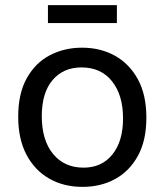

<svg xmlns="http://www.w3.org/2000/svg" viewBox="-20 -716 642 749"><path d="M302 13Q228 13 171.5 -19.5Q115 -52 83 -113Q51 -174 51 -261Q51 -351 84.5 -411Q118 -471 174.5 -500.5Q231 -530 300 -530Q372 -530 428.5 -498.5Q485 -467 518 -406.5Q551 -346 551 -257Q551 -168 518 -108Q485 -48 429 -17.5Q373 13 302 13ZM306 -62Q377 -62 418.5 -113.5Q460 -165 460 -254Q460 -345 417 -399Q374 -453 298 -453Q227 -453 185 -403.5Q143 -354 143 -263Q143 -169 187 -115.5Q231 -62 306 -62ZM167 -626V-696H436V-626Z"/></svg>

Font: Bricolage Grotesque 12pt
Style: Regular
Weight: 400
Designer: Mathieu Triay
Foundry: Atelier Triay
Version: Version 1.001; ttfautohint (v1.8.4.7-5d5b);gftools[0.9.33.de